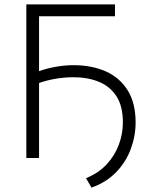

<svg xmlns="http://www.w3.org/2000/svg" viewBox="-20 -720 678 875"><path d="M100 0V-700H504V-646H158V0ZM397 135 372 92Q429 69 466.2 28.8Q503.5 -11.5 521.8 -61.2Q540 -111 540 -162Q540 -236 510.8 -281.2Q481.5 -326.5 430.8 -347.2Q380 -368 315 -368Q267 -368 219.2 -358.5Q171.5 -349 122 -328L123 -382Q174 -404 222.5 -413.5Q271 -423 315 -423Q398 -423 461.8 -394.8Q525.5 -366.5 561.8 -308.5Q598 -250.5 598 -162Q598 -100.5 576.2 -41.5Q554.5 17.5 510 64Q465.5 110.5 397 135Z"/></svg>

Font: Geologica Cursive Thin
Style: Regular
Weight: 250
Designer: Sindre Bremnes, Frode Helland
Foundry: Monokrom Skriftforlag AS
Version: Version 1.010;gftools[0.9.28]